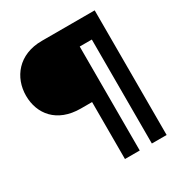

<svg xmlns="http://www.w3.org/2000/svg" viewBox="-166 -817 877 934"><g transform="rotate(-30 273.0 -350.0)"><path d="M500 -700H203C72 -700 3 -609 3 -507C3 -405 69 -320 203 -320H266V0H349V-584H417V0H500Z"/></g></svg>

Font: Be Vietnam Pro SemiBold
Style: Regular
Weight: 600
Designer: Lam Bao, Tony Le, Vietanh Nguyen
Foundry: Yellow Type Foundry
Version: Version 1.002